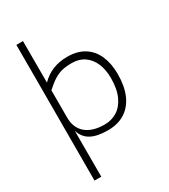

<svg xmlns="http://www.w3.org/2000/svg" viewBox="-222 -805 1005 1140"><g transform="rotate(-30 280.0 -235.0)"><path d="M516.1 -248.5Q516.1 -168.9 491.5 -110.6Q466.8 -52.2 418.2 -20.5Q369.6 11.2 299.3 11.2Q225.6 11.2 183.6 -12Q141.6 -35.2 126.5 -85V229.5H80.1L81.1 -475.6V-700.2H126.5V-415.5Q196.8 -488.3 307.1 -488.3Q375.5 -488.3 422.4 -458.7Q469.2 -429.2 492.7 -375.2Q516.1 -321.3 516.1 -248.5ZM469.2 -249.5Q469.2 -305.7 450.9 -349.4Q432.6 -393.1 397.2 -417.7Q361.8 -442.4 312 -442.4Q272.5 -442.4 244.1 -435.5Q215.8 -428.7 188.7 -411.6Q161.6 -394.5 126.5 -362.8V-174.8Q126.5 -105 171.6 -66.7Q216.8 -28.3 300.3 -28.3Q346.7 -28.3 385 -51.8Q423.3 -75.2 446.3 -124.8Q469.2 -174.3 469.2 -249.5Z"/></g></svg>

Font: Selawik Light
Style: Regular
Weight: 300
Designer: Aaron Bell
Foundry: Microsoft Corporation
Version: Version 1.01